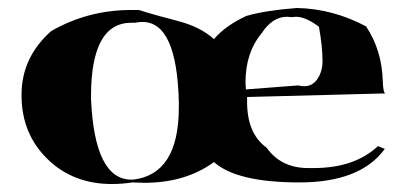

<svg xmlns="http://www.w3.org/2000/svg" viewBox="-20 -529 1018 481"><path d="M260 -68Q163 -68 99 -130.5Q35 -193 34 -287V-292Q34 -385 108 -451Q200 -504 309 -504H328Q365 -492 423.5 -477Q482 -462 516 -431Q545 -465 597 -489Q645 -503 724 -509Q814 -507 897 -463Q937 -403 939 -325Q940 -295 946 -295L599 -286V-274Q599 -194 648 -159Q684 -108 752 -108H766Q868 -108 927 -163L944 -156Q883 -72 730 -72Q573 -72 516 -123Q445 -71 341 -71L312 -72Q285 -68 260 -68ZM314 -79Q428 -93 428 -260V-274Q423 -474 337 -474Q328 -474 319 -472H309Q208 -472 208 -288V-281Q217 -79 309 -79ZM596 -305 727 -315Q735 -313 742 -313Q761 -313 773 -328Q788 -348 788 -376Q788 -412 779 -462Q746 -487 721 -487L711 -486L699 -487Q662 -487 635 -445Q595 -397 595 -322Z"/></svg>

Font: Xiangcui Kesong Xiangcui Kesong
Style: Regular
Weight: 400
Version: Version 1.501;March 28, 2024;FontCreator 14.0.0.2814 64-bit